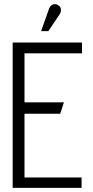

<svg xmlns="http://www.w3.org/2000/svg" viewBox="-20 -905 446 925"><path d="M266 -834Q272 -843 273.5 -851.5Q275 -860 271.5 -868Q268 -876 259 -881Q250 -886 241.5 -885Q233 -884 226 -878Q219 -872 216 -862L178 -755H213ZM41 0H373V-50H98V-357H270L288 -412H98V-648H375V-700H41Z"/></svg>

Font: Advent Pro
Style: Regular
Weight: 400
Designer: VivaRado, Andreas Kalpakidis
Foundry: VivaRado, Andreas Kalpakidis
Version: Version 3.000